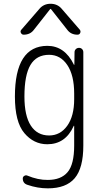

<svg xmlns="http://www.w3.org/2000/svg" viewBox="-20 -775 540 1025"><path d="M242.2 -482.4Q174.8 -482.4 142.6 -428.2Q110.4 -374 110.4 -259.8Q110.4 -157.2 144.5 -104.5Q178.7 -51.8 242.2 -51.8Q301.8 -51.8 338.9 -103.5Q376 -155.3 376 -245.1V-275.4Q376 -373 339.4 -427.7Q302.7 -482.4 242.2 -482.4ZM232.4 -4.9Q160.2 -4.9 109.9 -64.5Q59.6 -124 59.6 -259.8Q59.6 -529.3 232.4 -530.3Q325.2 -530.3 374 -430.7Q374 -428.7 376 -428.7Q377 -428.7 377 -429.7L377.9 -496.1Q377.9 -505.9 384.8 -512.7Q391.6 -519.5 401.9 -519.5Q412.1 -519.5 418.5 -512.7Q424.8 -505.9 424.8 -496.1V2Q424.8 122.1 378.9 176.3Q333 230.5 235.4 230.5Q180.7 230.5 127 211.9Q101.6 204.1 101.6 177.7Q101.6 168.9 109.4 164.1Q117.2 159.2 125 162.1Q183.6 186.5 235.4 185.5Q305.7 185.5 340.8 144Q376 102.5 376 2V-102.5Q376 -103.5 374 -103.5Q373 -103.5 373 -101.6Q329.1 -4.9 232.4 -4.9ZM311.5 -725.6 406.2 -616.2Q412.1 -608.4 408.2 -599.1Q404.3 -589.8 393.6 -589.8Q358.4 -589.8 338.9 -616.2L252 -726.6Q251 -727.5 250 -727.5L248 -726.6L161.1 -616.2Q141.6 -589.8 106.4 -589.8Q96.7 -589.8 91.8 -599.1Q86.9 -608.4 93.8 -616.2L188.5 -725.6Q211.9 -754.9 250 -754.9Q288.1 -754.9 311.5 -725.6Z"/></svg>

Font: Rounded-X Mgen+ 1m light
Style: Regular
Weight: 200
Designer: [Source Han Sans]
Ryoko NISHIZUKA  (kana & ideographs); Paul D. Hunt (Latin, Greek & Cyrillic); Wenlong ZHANG  (bopomofo
Version: Version 1.059.20150602